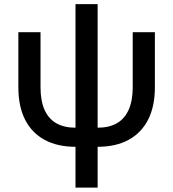

<svg xmlns="http://www.w3.org/2000/svg" viewBox="-20 -689 825 914"><path d="M339.4 9.8Q253.4 9.8 192.4 -23.2Q131.3 -56.2 99.4 -119.4Q67.4 -182.6 67.4 -272.9V-535.6H172.9V-273.9Q172.9 -209.5 191.9 -166.5Q210.9 -123.5 248 -102.3Q285.2 -81.1 339.4 -81.1H444.8Q499.5 -81.1 536.4 -102.3Q573.2 -123.5 592.5 -166.5Q611.8 -209.5 611.8 -273.9V-535.6H717.3V-272.9Q717.3 -182.6 685.1 -119.4Q652.8 -56.2 592 -23.2Q531.2 9.8 444.8 9.8ZM339.4 204.1V-669.4H444.8V204.1Z"/></svg>

Font: Inter 20pt Medium
Style: Regular
Weight: 500
Version: Version 4.001;git-66647c0bb